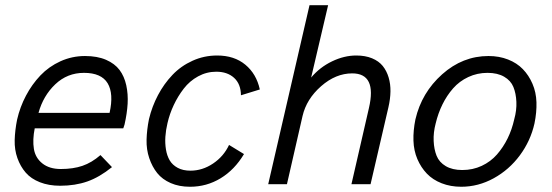

<svg xmlns="http://www.w3.org/2000/svg" viewBox="-20 -710 2126 740"><path d="M211.9 5.9Q168 5.9 133.8 -7.6Q99.6 -21 79.1 -44.7Q58.6 -68.4 47.1 -100.6Q35.6 -132.8 36.6 -170.2Q37.6 -207.5 45.9 -249Q57.1 -297.9 80.1 -341.3Q103 -384.8 135.7 -419.2Q168.5 -453.6 213.1 -473.9Q257.8 -494.1 307.6 -494.1Q355 -494.1 388.7 -479.5Q422.4 -464.8 440.7 -440.4Q459 -416 466.6 -381.6Q474.1 -347.2 471.9 -310.1Q469.7 -272.9 460 -230L455.1 -215.3H113.8Q105 -170.9 110.6 -136.2Q116.2 -101.6 143.3 -80.1Q170.4 -58.6 214.4 -58.6Q261.7 -58.6 297.6 -70.8Q333.5 -83 367.2 -112.3L411.6 -65.9Q363.3 -26.9 316.4 -10.5Q269.5 5.9 211.9 5.9ZM128.4 -274.9H402.3Q418.9 -349.1 394.8 -389.2Q370.6 -429.2 303.7 -429.2Q239.3 -429.2 192.9 -385Q146.5 -340.8 128.4 -274.9Z M712.4 9.8Q670.4 9.8 637.9 -4.4Q605.5 -18.6 585.9 -43Q566.4 -67.4 555.2 -100.6Q543.9 -133.8 544.9 -171.9Q545.9 -210 554.2 -251Q565.9 -299.8 588.9 -343.3Q611.8 -386.7 644.5 -421.1Q677.2 -455.6 721.9 -475.8Q766.6 -496.1 816.9 -496.1Q882.8 -496.1 925.5 -460.7Q968.3 -425.3 981.4 -365.2L908.7 -342.8Q908.2 -386.2 882.3 -409.9Q856.4 -433.6 813.5 -433.6Q776.4 -433.6 743.7 -415.8Q710.9 -397.9 688.2 -368.4Q665.5 -338.9 649.7 -305.2Q633.8 -271.5 625.5 -235.4Q619.1 -208.5 617.4 -183.3Q615.7 -158.2 619.6 -134Q623.5 -109.9 634 -92Q644.5 -74.2 664.8 -63.2Q685.1 -52.2 713.9 -52.2Q760.3 -52.2 801.3 -79.8Q842.3 -107.4 862.8 -151.4L920.4 -116.2Q884.3 -55.7 830.3 -22.9Q776.4 9.8 712.4 9.8Z M1013.7 0 1172.9 -689.9H1244.6L1179.2 -411.1Q1212.4 -450.7 1259.5 -473.4Q1306.6 -496.1 1353 -496.1Q1387.7 -496.1 1413.8 -485.4Q1439.9 -474.6 1455.1 -455.8Q1470.2 -437 1477.8 -411.6Q1485.4 -386.2 1484.9 -357.4Q1484.4 -328.6 1477.1 -296.9L1408.2 0H1334.5L1401.9 -293.5Q1433.1 -427.2 1337.4 -427.2Q1273.9 -427.2 1217.5 -377.7Q1161.1 -328.1 1146 -262.7L1085.9 0Z M1757.8 9.8Q1716.3 9.8 1682.1 -3.7Q1647.9 -17.1 1625.2 -40.8Q1602.5 -64.5 1588.6 -96.9Q1574.7 -129.4 1573.5 -168.2Q1572.3 -207 1581.1 -250Q1605 -353 1684.1 -423.6Q1763.2 -494.1 1862.8 -494.1Q1903.8 -494.1 1938 -480.7Q1972.2 -467.3 1995.1 -443.6Q2018.1 -419.9 2032.2 -387.2Q2046.4 -354.5 2047.6 -315.9Q2048.8 -277.3 2040 -234.4Q2024.9 -167 1983.6 -111.3Q1942.4 -55.7 1882.8 -22.9Q1823.2 9.8 1757.8 9.8ZM1761.7 -54.7Q1802.2 -54.7 1836.7 -70.8Q1871.1 -86.9 1895.3 -114.5Q1919.4 -142.1 1936.3 -176.3Q1953.1 -210.4 1961.9 -250Q1971.7 -285.2 1970.2 -317.6Q1968.8 -350.1 1958.7 -374.8Q1948.7 -399.4 1923.1 -414.3Q1897.5 -429.2 1858.9 -429.2Q1819.3 -429.2 1784.9 -413.1Q1750.5 -397 1726.3 -369.4Q1702.1 -341.8 1685.3 -307.6Q1668.5 -273.4 1659.2 -234.4Q1649.9 -199.2 1651.4 -166.7Q1652.8 -134.3 1662.8 -109.4Q1672.9 -84.5 1698.2 -69.6Q1723.6 -54.7 1761.7 -54.7Z"/></svg>

Font: HK Grotesk Italic
Style: Regular
Weight: 400
Italic angle: -13°
Designer: Alfredo Marco Pradil and Stefan Peev
Foundry: Hanken Design Co.
Version: Version 1.000;PS 001.000;hotconv 1.0.88;makeotf.lib2.5.64775